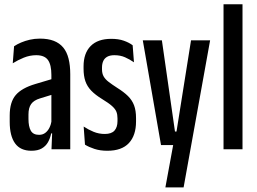

<svg xmlns="http://www.w3.org/2000/svg" viewBox="-20 -684 1177 880"><path d="M216 0 219.5 -86H215.5V-300.5V-340.5Q215.5 -387 199.8 -409Q184 -431 146 -431Q117 -431 89.2 -419.8Q61.5 -408.5 38.5 -394L44.5 -472Q58.5 -481.5 76.8 -489.2Q95 -497 116.8 -502Q138.5 -507 163 -507Q200 -507 226.5 -496.8Q253 -486.5 269.8 -466.2Q286.5 -446 294.2 -415.2Q302 -384.5 302 -344V0ZM124 7Q73.5 7 49 -27Q24.5 -61 24.5 -125.5V-155Q24.5 -216 52 -248.2Q79.5 -280.5 142 -299L226 -324L235 -255L163.5 -233Q135 -224.5 122.8 -207.2Q110.5 -190 110.5 -159.5V-139Q110.5 -104 121.2 -85Q132 -66 159 -66Q175.5 -66 187.2 -74.8Q199 -83.5 206.5 -98.5Q214 -113.5 217 -133L227.5 -72.5H214.5Q210 -50 199.8 -32Q189.5 -14 171.2 -3.5Q153 7 124 7Z M472 7Q439 7 413 -1.5Q387 -10 369.5 -21L363.5 -104Q385.5 -89.5 409.2 -79.8Q433 -70 460.5 -70Q491 -70 504.8 -85.5Q518.5 -101 518.5 -129V-141.5Q518.5 -159 513.5 -171.8Q508.5 -184.5 493.5 -198Q478.5 -211.5 448 -230Q417 -249 398.2 -268.5Q379.5 -288 371.2 -312.2Q363 -336.5 363 -369V-380Q363 -440 395.5 -473Q428 -506 490 -506Q523 -506 547.2 -497.5Q571.5 -489 588 -476.5L594 -398.5Q574.5 -412 553 -421.5Q531.5 -431 504.5 -431Q484.5 -431 472 -424.2Q459.5 -417.5 453.5 -404.8Q447.5 -392 447.5 -374V-366.5Q447.5 -347 455 -333.8Q462.5 -320.5 477.8 -308.8Q493 -297 517 -281.5Q547.5 -262.5 566.5 -243.8Q585.5 -225 594.5 -201.2Q603.5 -177.5 603.5 -142.5V-127Q603.5 -63.5 570.8 -28.2Q538 7 472 7Z M829 -81 788 -75 855.5 -499H943L821.5 175H738L779 -48L822 -19H718L634.5 -499H722L782 -81Z M1004.5 0V-664.5H1091.5V0Z"/></svg>

Font: Anek Tamil Condensed Medium
Style: Regular
Weight: 500
Width: 3
Designer: Aadarsh Rajan (Tamil), Yesha Goshar (Latin)
Foundry: Ek Type
Version: Version 1.003